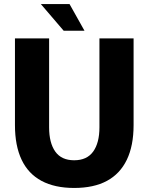

<svg xmlns="http://www.w3.org/2000/svg" viewBox="-20 -918 735 950"><path d="M347 12Q251 12 185.5 -23Q120 -58 87 -127.5Q54 -197 54 -299V-728H223V-288Q223 -211 253.5 -168Q284 -125 347 -125Q410 -125 441 -168Q472 -211 472 -288V-728H641V-299Q641 -197 607.5 -127.5Q574 -58 509 -23Q444 12 347 12ZM295 -766 182 -898H324L398 -766Z"/></svg>

Font: Murecho Thin
Style: Bold
Weight: 700
Version: Version 1.010